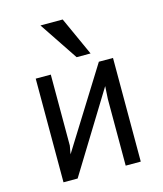

<svg xmlns="http://www.w3.org/2000/svg" viewBox="-119 -895 837 984"><g transform="rotate(-15 300.0 -403.5)"><path d="M95 -550H175V-173.5L167 -129L430 -550H505V0H425V-354L429 -421L170 0H95ZM189 -807H307L400 -602H326Z"/></g></svg>

Font: JuliaMono
Style: Regular
Weight: 400
Monospace: yes
Designer: cormullion
Foundry: corm
Version: Version 0.055; ttfautohint (v1.8.4)